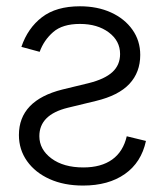

<svg xmlns="http://www.w3.org/2000/svg" viewBox="-20 -573 521 605"><path d="M47.4 -425.3Q67.4 -484.4 112.3 -518.8Q157.2 -553.2 231.9 -553.2Q287.1 -553.2 329.8 -533.7Q372.6 -514.2 397.2 -479.5Q421.9 -444.8 421.9 -399.9Q421.9 -345.2 387.7 -308.6Q353.5 -272 282.2 -254.9L193.4 -233.4Q104 -211.4 104 -144Q104 -102.1 142.1 -73.7Q180.2 -45.4 242.7 -45.4Q298.8 -45.4 333.5 -70.3Q368.2 -95.2 379.4 -143.6L439.9 -128.9Q425.3 -61 373.5 -24.7Q321.8 11.7 241.7 11.7Q181.6 11.7 136.2 -8.8Q90.8 -29.3 65.2 -65.4Q39.6 -101.6 39.6 -147.5Q39.6 -202.1 74 -238Q108.4 -273.9 176.8 -291L259.3 -311Q310.1 -323.7 334.2 -345.9Q358.4 -368.2 358.4 -402.8Q358.4 -444.3 322.8 -470.9Q287.1 -497.6 231.9 -497.6Q176.8 -497.6 147.5 -471.9Q118.2 -446.3 105 -409.7Z"/></svg>

Font: Inter Tight Light
Style: Regular
Weight: 300
Designer: Rasmus Andersson
Foundry: rsms
Version: Version 3.004